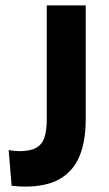

<svg xmlns="http://www.w3.org/2000/svg" viewBox="-20 -680 403 710"><path d="M23 7 12 -125Q23 -123 34 -122Q45 -121 51 -121Q92 -121 114 -133.5Q136 -146 144.5 -172Q153 -198 153 -240V-660H297V-239Q297 -158 274 -102.5Q251 -47 201.5 -18.5Q152 10 74 10Q64 10 52.5 9.5Q41 9 23 7Z"/></svg>

Font: Bricolage Grotesque 18pt
Style: Bold
Weight: 700
Designer: Mathieu Triay
Foundry: Atelier Triay
Version: Version 1.000;gftools[0.9.30]